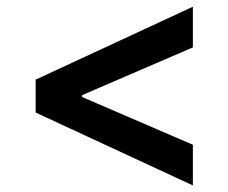

<svg xmlns="http://www.w3.org/2000/svg" viewBox="-20 -569 685 576"><path d="M86.9 -330.1 558.6 -548.8V-426.8L226.6 -283.7V-277.8L558.6 -134.8V-12.7L86.9 -231.4Z"/></svg>

Font: Pretendard JP SemiBold
Style: Regular
Weight: 600
Designer: Base glyphs from Inter by Rasmus Andersson; Hangeul glyphs from Noto Sans CJK(Source Han Sans) by Jang Soo-young and Kan
Foundry: Kil Hyung-jin
Version: Version 1.309